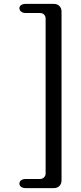

<svg xmlns="http://www.w3.org/2000/svg" viewBox="-20 -819 417 989"><path d="M80 127Q80 116 89 109.5Q98 103 113 103H185Q198 103 206.5 95Q215 87 215 74V-722Q215 -736 207 -744Q199 -752 185 -752H113Q98 -752 89 -759Q80 -766 80 -777Q80 -787 89 -793Q98 -799 113 -799H257Q275 -799 286 -788Q297 -777 297 -759V109Q297 128 286 139Q275 150 257 150H113Q98 150 89 143.5Q80 137 80 127Z"/></svg>

Font: Raigarh Medium
Style: Regular
Weight: 500
Designer: jaikishan Patel
Foundry: MagicType
Version: Version 1.000